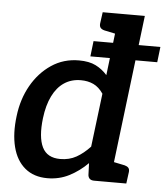

<svg xmlns="http://www.w3.org/2000/svg" viewBox="-53 -789 738 844"><g transform="rotate(5 316.0 -367.0)"><path d="M329 -543 337 -611H632L624 -543ZM187 7Q127 7 88 -25.5Q49 -58 34 -117Q19 -176 29 -254Q38 -329 72 -389Q106 -449 159.5 -485Q213 -521 281 -521Q326 -521 355 -506.5Q384 -492 406 -467L439 -741H552L462 0H393Q369 0 366 -22L364 -75Q327 -38 283 -15.5Q239 7 187 7ZM236 -82Q276 -82 307 -99.5Q338 -117 367 -148L396 -384Q377 -412 352.5 -423.5Q328 -435 297 -435Q255 -435 223.5 -414Q192 -393 172 -352.5Q152 -312 145 -254Q135 -170 156.5 -126Q178 -82 236 -82ZM466 -741 443 -649 381 -662Q369 -665 363.5 -671.5Q358 -678 359 -690L366 -741ZM435 0 458 -92 521 -79Q532 -76 537.5 -70Q543 -64 542 -52L535 0Z"/></g></svg>

Font: Aleo SemiBold
Style: Italic
Weight: 600
Italic angle: -7°
Designer: Alessio Laiso
Foundry: Alessio Laiso
Version: Version 2.001;gftools[0.9.29]